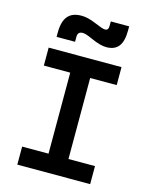

<svg xmlns="http://www.w3.org/2000/svg" viewBox="-135 -1014 856 1099"><g transform="rotate(15 293.0 -465.0)"><path d="M77.1 0H508.8V-106.9H351.6V-586.9H508.8V-693.4H77.1V-586.9H233.4V-106.9H77.1ZM105 -764.6H214.4V-793.9C214.4 -815.4 224.1 -825.2 245.6 -825.2C258.3 -825.2 277.8 -817.9 304.7 -805.7C342.3 -789.1 370.1 -781.2 394 -781.2C460.4 -781.2 490.7 -820.8 490.7 -905.8V-930.2H381.8V-903.3C381.8 -885.3 375 -877 361.8 -877C348.6 -877 331.1 -884.3 294.4 -899.4C263.2 -912.1 238.3 -918.5 212.4 -918.5C139.2 -918.5 105 -877.4 105 -789.1Z"/></g></svg>

Font: Cascadia Code PL SemiBold
Style: Regular
Weight: 600
Monospace: yes
Designer: Aaron Bell
Foundry: Saja Typeworks
Version: Version 2404.023